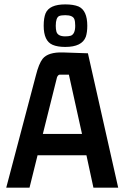

<svg xmlns="http://www.w3.org/2000/svg" viewBox="-20 -866 573 886"><path d="M525.4 0 385.7 -620.1 270.5 -624Q202.1 -626 176.8 -594.7Q159.2 -572.3 145.5 -517.6L8.8 0H116.2L153.3 -149.4H378.9L411.1 0ZM243.2 -509.8Q248 -520.5 254.9 -521.5H297.9L358.4 -248H177.7ZM382.8 -747.1Q382.8 -817.4 342.8 -835.9Q319.3 -845.7 281.2 -845.7Q208 -845.7 190.4 -804.7Q181.6 -783.2 181.6 -747.1Q181.6 -676.8 222.7 -659.2Q245.1 -649.4 281.2 -649.4Q358.4 -649.4 376 -696.3Q382.8 -716.8 382.8 -747.1ZM237.3 -747.1Q237.3 -784.2 252.9 -792Q262.7 -795.9 281.2 -795.9Q316.4 -795.9 323.2 -777.3Q327.1 -766.6 327.1 -747.1Q327.1 -709 306.6 -701.2Q295.9 -698.2 281.2 -698.2Q246.1 -698.2 240.2 -720.7Q237.3 -731.4 237.3 -747.1Z"/></svg>

Font: Gemunu Libre
Style: Bold
Weight: 700
Designer: Pushpananda Ekanayake, Sol Matas, Kosala Senevirathne
Foundry: Mooniak
Version: Version 1.001